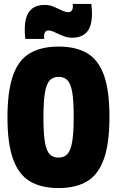

<svg xmlns="http://www.w3.org/2000/svg" viewBox="-20 -947 595 977"><path d="M278 10Q191 10 133.5 -23.5Q76 -57 47 -136Q18 -215 18 -349Q18 -483 46 -562.5Q74 -642 132 -676Q190 -710 278 -710Q367 -710 424 -676Q481 -642 509 -564Q537 -486 537 -352Q537 -217 508.5 -137.5Q480 -58 422.5 -24Q365 10 278 10ZM278 -145Q305 -145 322 -162Q339 -179 347 -223.5Q355 -268 355 -351Q355 -434 347.5 -478Q340 -522 323 -539Q306 -556 278 -556Q251 -556 234 -539Q217 -522 209 -477.5Q201 -433 201 -349Q201 -266 209 -221.5Q217 -177 234 -161Q251 -145 278 -145ZM109 -749Q107 -762 106.5 -774.5Q106 -787 106 -798Q106 -922 207 -922Q232 -922 254 -912.5Q276 -903 295 -894Q314 -885 328 -885Q339 -885 345 -893.5Q351 -902 351 -914Q351 -922 350 -927H445Q446 -914 447 -902Q448 -890 448 -879Q448 -813 422 -784Q396 -755 347 -755Q324 -755 301.5 -764Q279 -773 259.5 -782.5Q240 -792 226 -792Q215 -792 209.5 -783.5Q204 -775 204 -763Q204 -754 205 -749Z"/></svg>

Font: Georama SemiCondensed ExtraBold
Style: Regular
Weight: 800
Width: 4
Designer: Jean-Baptiste Levee
Foundry: Production Type
Version: Version 1.000